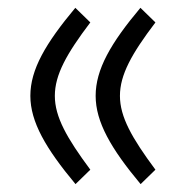

<svg xmlns="http://www.w3.org/2000/svg" viewBox="-20 -460 481 494"><path d="M212.4 -23.4C151.9 -105 121.1 -159.2 121.1 -213.4C121.1 -267.6 151.4 -321.8 212.4 -402.3L173.8 -439.9C97.2 -348.1 58.1 -281.2 58.1 -213.4C58.1 -146.5 97.7 -78.1 174.3 13.7ZM379.9 -23.4C319.3 -105 288.6 -159.2 288.6 -213.4C288.6 -267.6 318.8 -321.8 379.9 -402.3L341.3 -439.9C264.6 -348.6 226.1 -281.2 226.1 -213.4C226.1 -146.5 265.1 -78.1 341.8 13.7Z"/></svg>

Font: Vazirmatn Light
Style: Regular
Weight: 300
Designer: Saber Rastikerdar
Foundry: Saber Rastikerdar
Version: Version 33.003